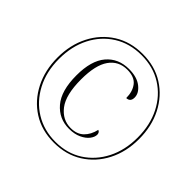

<svg xmlns="http://www.w3.org/2000/svg" viewBox="-175 -919 1123 1123"><g transform="rotate(45 386.5 -357.5)"><path d="M405 10Q304 10 228.5 -38Q153 -86 110.5 -169.5Q68 -253 68 -358Q68 -463 110.5 -546Q153 -629 229 -677Q305 -725 406 -725Q507 -725 582.5 -677Q658 -629 700.5 -546Q743 -463 743 -357Q743 -252 700.5 -169Q658 -86 582 -38Q506 10 405 10ZM408 0Q504 0 576.5 -46.5Q649 -93 690 -173.5Q731 -254 731 -358Q731 -462 690 -542.5Q649 -623 576 -669Q503 -715 406 -715Q309 -715 235.5 -669Q162 -623 121 -542.5Q80 -462 80 -358Q80 -253 122.5 -172Q165 -91 239 -45.5Q313 0 408 0ZM410 -110Q327 -110 273.5 -172.5Q220 -235 220 -362Q220 -484 272 -545Q324 -606 412 -606Q478 -606 515.5 -576.5Q553 -547 553 -511Q553 -475 520 -474Q520 -528 493.5 -562Q467 -596 407 -596Q336 -596 296 -539.5Q256 -483 256 -365Q256 -237 301 -178.5Q346 -120 414 -120Q465 -120 495 -149Q525 -178 536 -227Q545 -224 548.5 -217Q552 -210 552 -203Q552 -183 535.5 -161.5Q519 -140 487 -125Q455 -110 410 -110Z"/></g></svg>

Font: Noto Serif Display SemiCondensed ExtraLight
Style: Italic
Weight: 200
Width: 4
Italic angle: -12°
Designer: Monotype Design Team
Foundry: Monotype Imaging Inc.
Version: Version 2.009